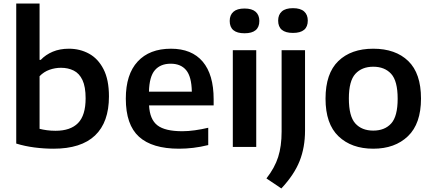

<svg xmlns="http://www.w3.org/2000/svg" viewBox="-20 -828 2436 1082"><path d="M281.5 10Q228.5 10 174.2 3Q120 -4 71.5 -19V-808H203V-490.5H209.5Q237.5 -520 277.5 -536.8Q317.5 -553.5 368.5 -553.5Q430 -553.5 481.2 -525.8Q532.5 -498 563.2 -438.5Q594 -379 594 -284.5Q594 -139 515.5 -64.5Q437 10 281.5 10ZM293 -91Q377 -91 419.8 -134.5Q462.5 -178 462.5 -274Q462.5 -339 444.8 -376.8Q427 -414.5 395.5 -430.2Q364 -446 323.5 -446Q290.5 -446 258.8 -434.8Q227 -423.5 203 -398.5V-102Q220.5 -97.5 243.8 -94.2Q267 -91 293 -91Z M989 10Q837.5 10 763.2 -57.5Q689 -125 689 -272Q689 -409 755.8 -481.2Q822.5 -553.5 943.5 -553.5Q1060.5 -553.5 1122.2 -480.8Q1184 -408 1184 -268.5V-234H820Q824 -155 867 -121.8Q910 -88.5 1007.5 -88.5Q1041 -88.5 1078.2 -93.8Q1115.5 -99 1153.5 -108V-10.5Q1109 0.5 1068.5 5.2Q1028 10 989 10ZM942 -469Q884.5 -469 853 -432.8Q821.5 -396.5 819.5 -311.5H1061Q1059.5 -396 1029.2 -432.5Q999 -469 942 -469Z M1292 0V-545H1424V0ZM1358 -640.5Q1274.5 -640.5 1274.5 -710Q1274.5 -743 1295.2 -761.5Q1316 -780 1358 -780Q1400 -780 1420.8 -761.5Q1441.5 -743 1441.5 -710Q1441.5 -640.5 1358 -640.5Z M1565.5 234 1481.5 177.5Q1528 118 1547.5 57Q1567 -4 1567 -86.5V-545H1699V-92Q1699 2.5 1668.5 79.5Q1638 156.5 1565.5 234ZM1631 -642.5Q1547.5 -642.5 1547.5 -712Q1547.5 -745 1568.2 -763.5Q1589 -782 1631 -782Q1673 -782 1693.8 -763.5Q1714.5 -745 1714.5 -712Q1714.5 -642.5 1631 -642.5Z M2083.5 10Q1961 10 1887.8 -59.8Q1814.5 -129.5 1814.5 -272Q1814.5 -414 1886.5 -483.8Q1958.5 -553.5 2083.5 -553.5Q2209 -553.5 2280.8 -484Q2352.5 -414.5 2352.5 -272.5Q2352.5 -131 2279 -60.5Q2205.5 10 2083.5 10ZM2083.5 -92Q2148 -92 2184.5 -132.2Q2221 -172.5 2221 -271.5Q2221 -372 2184.2 -412Q2147.5 -452 2083.5 -452Q2019.5 -452 1982.8 -412Q1946 -372 1946 -273Q1946 -172.5 1982.5 -132.2Q2019 -92 2083.5 -92Z"/></svg>

Font: Encode Sans Semi Expanded SemiBold
Style: Regular
Weight: 600
Width: 6
Designer: Multiple Designers
Foundry: Impallari Type
Version: Version 3.000; ttfautohint (v1.8.3) -l 8 -r 50 -G 200 -x 14 